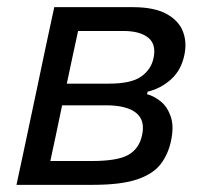

<svg xmlns="http://www.w3.org/2000/svg" viewBox="-20 -516 570 536"><path d="M26 0Q38 -55.5 48.8 -106.5Q59.5 -157.5 72.5 -218.5L83 -268Q97 -335 108.2 -387.8Q119.5 -440.5 131.5 -496H351Q410 -496 444.2 -477.5Q478.5 -459 490.5 -428.5Q502.5 -398 494.5 -361.5Q485.5 -319.5 457.2 -294.2Q429 -269 392 -260L390.5 -253Q410 -248 428.8 -232.8Q447.5 -217.5 456.8 -190.2Q466 -163 457.5 -123Q450 -86.5 429.2 -58.8Q408.5 -31 363.8 -15.5Q319 0 239 0ZM198 -429.5Q190 -393.5 182.8 -359.2Q175.5 -325 166.5 -282.5H284.5Q346 -282.5 374 -302.2Q402 -322 408.5 -353.5Q417 -392 393.8 -410.8Q370.5 -429.5 324.5 -429.5ZM120.5 -66.5H236Q308.5 -66.5 338.5 -83.8Q368.5 -101 376.5 -138Q386 -180 359.8 -201Q333.5 -222 276 -222H153.5L153 -220Q143.5 -174.5 136 -138.8Q128.5 -103 120.5 -66.5Z"/></svg>

Font: Commissioner
Style: Italic
Weight: 400
Italic angle: -12°
Designer: Kostas Bartsokas
Foundry: Kostas Bartsokas
Version: Version 1.000; ttfautohint (v1.8.3)